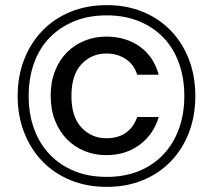

<svg xmlns="http://www.w3.org/2000/svg" viewBox="-20 -724 832 750"><path d="M49 -349Q49 -427 74.5 -492Q100 -557 146 -604.5Q192 -652 256 -678Q320 -704 397 -704Q474 -704 537.5 -678Q601 -652 647 -604.5Q693 -557 718 -492Q743 -427 743 -349Q743 -271 718 -206Q693 -141 647 -93.5Q601 -46 537.5 -20Q474 6 397 6Q320 6 256 -20Q192 -46 146 -93.5Q100 -141 74.5 -206Q49 -271 49 -349ZM700 -349Q700 -419 679 -477.5Q658 -536 618.5 -577Q579 -618 523 -641Q467 -664 397 -664Q326 -664 270 -641Q214 -618 174 -577Q134 -536 113 -477.5Q92 -419 92 -349Q92 -279 113 -221Q134 -163 174 -121Q214 -79 270 -56Q326 -33 397 -33Q467 -33 523 -56Q579 -79 618.5 -121Q658 -163 679 -221Q700 -279 700 -349ZM600 -432H516Q503 -473 470.5 -494Q438 -515 395 -515Q338 -515 298.5 -473.5Q259 -432 259 -349Q259 -267 298.5 -225.5Q338 -184 395 -184Q442 -184 472 -205.5Q502 -227 516 -267H600Q580 -199 525.5 -158.5Q471 -118 395 -118Q350 -118 310.5 -134Q271 -150 241.5 -180Q212 -210 195 -253Q178 -296 178 -350Q178 -404 195 -447Q212 -490 241.5 -519.5Q271 -549 310.5 -565Q350 -581 395 -581Q471 -581 525.5 -542.5Q580 -504 600 -432Z"/></svg>

Font: Poppins
Style: Regular
Weight: 400
Designer: Ninad Kale (Devanagari), Jonny Pinhorn (Latin)
Foundry: Indian Type Foundry
Version: Version 3.002 2017